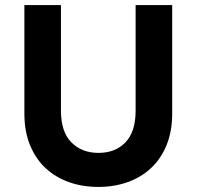

<svg xmlns="http://www.w3.org/2000/svg" viewBox="-20 -720 774 756"><path d="M367 16Q304 16 251 -3Q198 -22 159 -58.5Q120 -95 98 -149Q76 -203 76 -273V-700H220V-284Q220 -201 261 -159.5Q302 -118 368 -118Q434 -118 474 -159.5Q514 -201 514 -284V-700H658V-273Q658 -203 636 -149Q614 -95 575 -58.5Q536 -22 483 -3Q430 16 367 16Z"/></svg>

Font: NT Somic Bold
Style: Regular
Weight: 700
Designer: Ravid Balaliev — lead type designer, mastering
Michael Voronin — secret advisor, marketing
Ivan Kovalenko — best boy
Foundry: NT Type
Version: Version 0.7